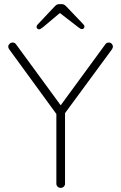

<svg xmlns="http://www.w3.org/2000/svg" viewBox="-20 -910 587 930"><path d="M523 -672 295 -362V-20Q295 -12 289 -6Q283 0 274 0Q265 0 259 -6Q253 -12 253 -20V-358L24 -672Q20 -677 20 -685Q20 -692 26.5 -698Q33 -704 41 -704Q52 -704 58 -695L274 -400L490 -695Q496 -704 507 -704Q516 -704 521.5 -697.5Q527 -691 527 -685Q527 -680 523 -672ZM389 -781Q389 -776 385.5 -772.5Q382 -769 377 -769Q370 -769 358 -779L270 -847L188 -778Q176 -768 169 -768Q164 -768 160.5 -771.5Q157 -775 157 -780Q157 -786 163 -792L244 -878Q251 -885 255.5 -887.5Q260 -890 268 -890H278Q286 -890 290.5 -887.5Q295 -885 302 -878L383 -793Q389 -787 389 -781Z"/></svg>

Font: Quicksand Light
Style: Regular
Weight: 300
Designer: Andrew Paglinawan
Foundry: Andrew Paglinawan
Version: Version 3.000